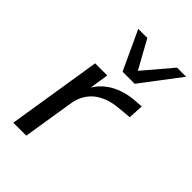

<svg xmlns="http://www.w3.org/2000/svg" viewBox="-224 -850 942 942"><g transform="rotate(45 246.5 -379.5)"><path d="M53 0 131 -490H215L197 -373H190Q219 -431 273.5 -462.5Q328 -494 401 -499L442 -502L438 -423L372 -417Q318 -413 278.5 -394Q239 -375 216 -343Q193 -311 186 -270L143 0ZM255 -556 161 -759H224L305 -612L430 -759H493L339 -556Z"/></g></svg>

Font: Nunito Sans 10pt SemiExpanded
Style: Italic
Weight: 400
Width: 6
Italic angle: -9°
Designer: Vernon Adams
Foundry: Vernon Adams
Version: Version 3.101;gftools[0.9.27]